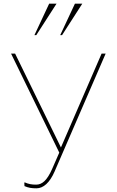

<svg xmlns="http://www.w3.org/2000/svg" viewBox="-20 -1013 634 1043"><path d="M62 -722H40L302 -184L264 -97C235 -31 208 -10 176 -10C153 -10 135 -13 115 -22L112 -21L113 -2C134 7 151 10 178 10C216 10 250 -21 276 -80L554 -722H532L311 -212ZM287 -993H247L167 -822H177ZM427 -993H387L307 -822H317Z"/></svg>

Font: Perun Thin
Style: Regular
Weight: 100
Foundry: Copyright (c) Stefan Peev, Context Ltd, 2016
Version: Version 1.089